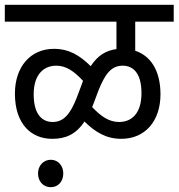

<svg xmlns="http://www.w3.org/2000/svg" viewBox="-20 -642 742 798"><path d="M0 -552H464V-438C422 -432 388 -414 357 -367C312 -411 268 -439 204 -439C108 -439 42 -366 42 -253C42 -125 111 -65 197 -65C251 -65 295 -82 331 -137C376 -93 421 -65 484 -65C584 -65 647 -140 647 -250C647 -351 604 -411 542 -431V-552H702V-622H0ZM369 -212 390 -268C417 -334 442 -369 490 -369C531 -369 568 -341 568 -255C568 -169 526 -135 475 -135C434 -135 401 -157 363 -197C365 -202 367 -207 369 -212ZM120 -250C120 -334 163 -369 214 -369C254 -369 287 -347 325 -306C324 -302 322 -297 320 -292L299 -236C273 -170 246 -135 199 -135C157 -135 120 -164 120 -250ZM138 79C138 112 160 136 191 136C222 136 243 112 243 79C243 47 222 22 191 22C160 22 138 47 138 79Z"/></svg>

Font: Noto Sans SemiCondensed
Style: Italic
Weight: 400
Width: 4
Italic angle: -12°
Designer: Monotype Design Team
Foundry: Monotype Imaging Inc.
Version: Version 2.013